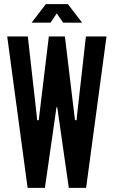

<svg xmlns="http://www.w3.org/2000/svg" viewBox="-20 -912 552 932"><path d="M114 0 15 -735H115L158 -353L160 -329H168L171 -353L217 -735H295L341 -353L344 -329H352L354 -353L397 -735H497L398 0H314L264 -348L258 -391H254L248 -348L198 0ZM133.5 -802 202.5 -892H309.5L378.5 -802H286.5L255.5 -847L225.5 -802Z"/></svg>

Font: League Gothic
Style: Regular
Weight: 400
Designer: The League of Moveable Type
Version: Version 2.001